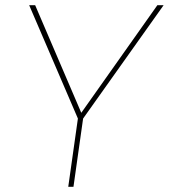

<svg xmlns="http://www.w3.org/2000/svg" viewBox="-20 -717 648 737"><path d="M242 0 279 -262 92 -697H115L292 -284L584 -697H608L299 -262L262 0Z"/></svg>

Font: Hanken Grotesk Thin
Style: Italic
Weight: 250
Italic angle: -8°
Designer: Alfredo Marco Pradil
Foundry: Hanken Design Co.
Version: Version 3.013